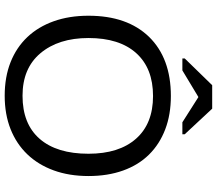

<svg xmlns="http://www.w3.org/2000/svg" viewBox="-73 -841 924 818"><g transform="rotate(90 389.0 -432.0)"><path d="M730 -347Q730 -265 706 -199Q682 -133 637.5 -86.5Q593 -40 530 -15Q467 10 388 10Q308 10 245 -15Q182 -40 138 -86.5Q94 -133 70.5 -199Q47 -265 47 -347Q47 -512 137 -605Q228 -698 389 -698Q468 -698 531 -674Q594 -650 638.5 -605Q683 -560 706.5 -494.5Q730 -429 730 -347ZM635 -347Q635 -477 571 -549.5Q507 -622 389 -622Q271 -622 206.5 -550.5Q142 -479 142 -347Q142 -219 207 -142Q271 -66 388 -66Q508 -66 571.5 -139Q635 -212 635 -347ZM552 -757V-747H501L394 -815H393L280 -747H229V-757L343 -874H443Z"/></g></svg>

Font: Libra Sans
Style: Regular
Weight: 400
Foundry: Context Ltd
Version: Version 1.000; ttfautohint (v1.3)